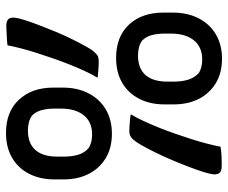

<svg xmlns="http://www.w3.org/2000/svg" viewBox="-80 -670 760 640"><g transform="rotate(90 300.0 -350.0)"><path d="M176 -710Q223 -710 257 -689.5Q291 -669 309.5 -633Q328 -597 328 -549V-518Q328 -470 309 -433.5Q290 -397 255.5 -377Q221 -357 173 -357Q102 -357 62 -400Q22 -443 22 -514V-546Q22 -595 41 -632Q60 -669 94.5 -689.5Q129 -710 176 -710ZM92 -517Q92 -495 97 -476Q102 -457 115 -444Q126 -436 139 -433Q152 -430 165 -430Q208 -430 230 -455Q252 -480 252 -527V-551Q252 -575 246 -596Q240 -617 224 -632Q207 -644 178 -644Q137 -644 114.5 -616.5Q92 -589 92 -540ZM426 -343Q473 -343 507 -322.5Q541 -302 559.5 -266Q578 -230 578 -183V-151Q578 -103 559 -66.5Q540 -30 505.5 -10Q471 10 423 10Q352 10 312 -33.5Q272 -77 272 -147V-179Q272 -228 291 -265Q310 -302 344.5 -322.5Q379 -343 426 -343ZM342 -150Q342 -128 347 -109Q352 -90 365 -77Q376 -69 389 -66Q402 -63 415 -63Q458 -63 480 -88Q502 -113 502 -160V-184Q502 -209 496 -230Q490 -251 474 -265Q457 -277 428 -277Q387 -277 364.5 -249.5Q342 -222 342 -174ZM361 -406Q373 -426 384 -450Q395 -474 405.5 -500Q416 -526 425.5 -553.5Q435 -581 443.5 -607.5Q452 -634 458.5 -659Q465 -684 469 -705Q474 -706 482.5 -707Q491 -708 501 -708.5Q511 -709 519.5 -709Q528 -709 534 -709Q544 -709 550.5 -706Q557 -703 559.5 -696.5Q562 -690 561 -681Q560 -670 553.5 -649Q547 -628 536.5 -600.5Q526 -573 514 -544.5Q502 -516 489 -489.5Q476 -463 465 -443.5Q454 -424 446 -415Q439 -407 432.5 -404Q426 -401 417 -401Q413 -401 405 -401.5Q397 -402 388.5 -402.5Q380 -403 372.5 -404Q365 -405 361 -406ZM239 -295Q227 -275 216 -251Q205 -227 194.5 -200.5Q184 -174 174.5 -146.5Q165 -119 156.5 -92.5Q148 -66 141.5 -41Q135 -16 131 5Q126 6 117.5 6.5Q109 7 99 7.5Q89 8 80.5 8.5Q72 9 66 9Q56 9 49.5 6Q43 3 40.5 -3.5Q38 -10 39 -20Q40 -30 46.5 -51Q53 -72 63.5 -99.5Q74 -127 86 -156Q98 -185 111 -211Q124 -237 135 -257Q146 -277 154 -285Q162 -294 168 -296.5Q174 -299 183 -299Q187 -299 195 -299Q203 -299 212 -298Q221 -297 228.5 -296.5Q236 -296 239 -295Z"/></g></svg>

Font: Rec Mono Semicasual
Style: Regular
Weight: 400
Version: Version 1.085; ttfautohint (v1.8.4.7-5d5b)